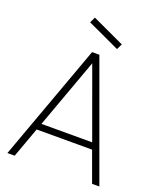

<svg xmlns="http://www.w3.org/2000/svg" viewBox="-169 -1057 973 1163"><g transform="rotate(20 317.0 -476.0)"><path d="M446.9 -855.2 238.5 -952.1 220.8 -915.6 429.2 -818.8ZM566.7 0H613.5L340.6 -750H293.8L20.8 0H67.7L138.5 -194.8H495.8ZM154.2 -236.5 317.7 -686.5 481.3 -236.5Z"/></g></svg>

Font: Manrope3 Thin
Style: Regular
Weight: 100
Width: 4
Designer: Mikhail Sharanda
Foundry: Mikhail Sharanda
Version: Version 3.000;PS 003.000;hotconv 1.0.88;makeotf.lib2.5.64775